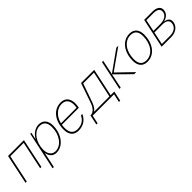

<svg xmlns="http://www.w3.org/2000/svg" viewBox="287 -1820 3248 3248"><g transform="rotate(-45 1910.5 -196.0)"><path d="M29 0H59L165 -500H485L379 0H409L521 -530H141Z M527 150H557L617 -128C627 -50 675 12 762 12C921 12 1045 -150 1045 -356C1045 -474 987 -542 883 -542C797 -542 720 -486 670 -399L698 -530H672ZM768 -18C689 -18 637 -80 637 -184C637 -357 743 -512 877 -512C965 -512 1013 -460 1013 -348C1013 -166 904 -18 768 -18Z M1291 12C1409 12 1489 -49 1533 -143L1500 -145C1464 -69 1397 -18 1297 -18C1203 -18 1153 -71 1153 -187C1153 -212 1155 -237 1159 -260H1565C1571 -289 1576 -324 1576 -354C1576 -461 1527 -542 1409 -542C1231 -542 1121 -379 1121 -183C1121 -68 1172 12 1291 12ZM1403 -512C1501 -512 1544 -452 1544 -354C1544 -333 1542 -311 1538 -288H1165C1196 -419 1289 -512 1403 -512Z M1574 150H1604L1636 0H2147L2114 150H2144L2183 -30H2096L2202 -530H1887L1763 -170C1732 -84 1678 -30 1622 -30H1612ZM1790 -162 1909 -500H2166L2066 -30H1701C1738 -58 1769 -103 1790 -162Z M2276 0H2306L2361 -263L2629 0H2678L2404 -265L2779 -530H2731L2363 -268L2418 -530H2388Z M2938 12C3116 12 3223 -156 3223 -352C3223 -472 3164 -542 3056 -542C2878 -542 2771 -374 2771 -178C2771 -58 2830 12 2938 12ZM2944 -18C2850 -18 2803 -70 2803 -184C2803 -370 2906 -512 3050 -512C3144 -512 3191 -460 3191 -346C3191 -160 3088 -18 2944 -18Z M3285 0H3514C3635 0 3723 -75 3723 -175C3723 -230 3681 -265 3609 -273C3689 -285 3752 -341 3752 -422C3752 -489 3695 -530 3597 -530H3397ZM3376 -287 3421 -500H3592C3673 -500 3719 -468 3719 -415C3719 -334 3640 -287 3547 -287ZM3321 -30 3369 -257H3568C3645 -257 3690 -225 3690 -172C3690 -84 3620 -30 3520 -30Z"/></g></svg>

Font: Geist Thin
Style: Italic
Weight: 100
Italic angle: -12°
Designer: Basement.studio, Andrés Briganti, Mateo Zaragoza
Foundry: Basement.studio, Vercel, Andrés Briganti, Guido Ferreyra, Mateo Zaragoza
Version: Version 1.500